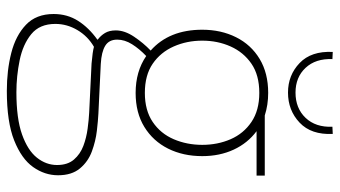

<svg xmlns="http://www.w3.org/2000/svg" viewBox="-236 -523 994 562"><g transform="rotate(90 261.0 -242.0)"><path d="M252 -142Q189 -142 144 -173Q123 -153 109.5 -131.5Q96 -110 96 -88Q96 -64 114 -53Q132 -42 167 -40L313 -33Q333 -32 363 -28.5Q393 -25 423 -14Q453 -3 473 21Q493 45 493 85Q493 124 469 158Q445 192 391 213.5Q337 235 246 235Q186 235 135 222Q84 209 52.5 179Q21 149 21 98Q21 58 41 26.5Q61 -5 96 -30V-31Q84 -40 76.5 -52.5Q69 -65 69 -84Q69 -110 87.5 -137.5Q106 -165 128 -186Q67 -240 67 -337Q67 -392 89 -436Q111 -480 152.5 -505Q194 -530 252 -530Q287 -530 318 -520H494V-496H364Q399 -470 418 -429Q437 -388 437 -337Q437 -281 415 -237Q393 -193 351.5 -167.5Q310 -142 252 -142ZM252 -169Q303 -169 337 -192Q371 -215 387.5 -253.5Q404 -292 404 -337Q404 -382 387.5 -420Q371 -458 337 -481Q303 -504 252 -504Q200 -504 166.5 -481Q133 -458 116 -420Q99 -382 99 -337Q99 -292 116 -253.5Q133 -215 166.5 -192Q200 -169 252 -169ZM250 207Q327 207 373.5 190.5Q420 174 441.5 147Q463 120 463 88Q463 57 447 38.5Q431 20 407 11Q383 2 356.5 -1.5Q330 -5 310 -6L166 -13Q131 -16 117 -20Q86 -2 68 28.5Q50 59 50 93Q50 139 80 163.5Q110 188 156.5 197.5Q203 207 250 207ZM251 -588Q200 -588 164.5 -622Q129 -656 132 -719L153 -718Q151 -669 178.5 -639.5Q206 -610 251 -610Q297 -610 325 -639.5Q353 -669 351 -718L372 -719Q375 -656 339 -622Q303 -588 251 -588Z"/></g></svg>

Font: Murecho ExtraLight
Style: Regular
Weight: 200
Designer: Neil Summerour
Foundry: Positype
Version: Version 1.010; ttfautohint (v1.8.3)